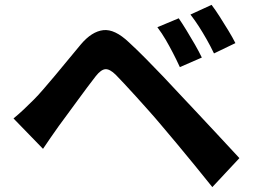

<svg xmlns="http://www.w3.org/2000/svg" viewBox="-20 -768 1040 783"><path d="M708.9 -693.4Q723 -673 740.6 -644.2Q758.2 -615.4 775.1 -586.1Q791.9 -556.7 803.1 -533.3L713.5 -494.3Q698.8 -526.3 684.6 -553.4Q670.5 -580.6 655.6 -606.2Q640.7 -631.8 621.8 -657ZM842.8 -748.2Q857.9 -728.5 875.9 -700.3Q893.9 -672 911.4 -643.3Q928.8 -614.7 940 -592.2L852.7 -550.1Q837.3 -582.1 822.2 -608.4Q807.2 -634.8 791.4 -659.5Q775.6 -684.2 756.7 -708.7ZM35.1 -284.9Q57.6 -303.6 76 -320.9Q94.5 -338.2 117.5 -361.2Q135 -378.6 156.9 -404.1Q178.9 -429.5 204.7 -460.2Q230.5 -490.9 257.2 -523.6Q283.9 -556.3 309.6 -586.8Q354 -639.5 401 -645Q447.9 -650.5 506 -595.2Q540 -564 575.6 -527.8Q611.1 -491.7 645.6 -455.7Q680.1 -419.7 709.6 -387.4Q743.6 -351.6 786.3 -305.8Q829 -260 873.7 -212.2Q918.3 -164.5 956.3 -123.2L845.9 -5Q812.8 -46.9 775 -92.7Q737.3 -138.5 701.1 -182.3Q664.9 -226.2 635.4 -260.3Q613.6 -286.4 587.3 -315.8Q560.9 -345.2 535.2 -373.9Q509.4 -402.6 487.4 -425.9Q465.4 -449.2 452.1 -463Q427.5 -487.2 409.6 -485.8Q391.8 -484.4 370.4 -457.2Q355.6 -438.4 336 -412.1Q316.4 -385.9 295.4 -357.1Q274.3 -328.4 254.5 -301.3Q234.7 -274.2 219.6 -253.9Q202.7 -230.4 185.6 -205.4Q168.5 -180.5 155.4 -161Z"/></svg>

Font: Shanggu Sans SC VF
Style: Regular
Weight: 250
Designer: GuiWonder
Version: Version 1.021